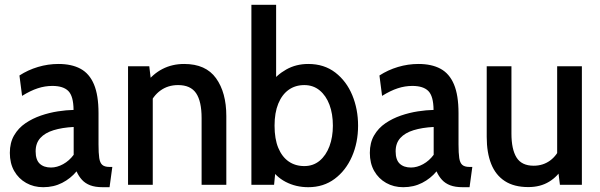

<svg xmlns="http://www.w3.org/2000/svg" viewBox="-20 -770 2502 800"><path d="M160 10Q120.5 10 89 -7.8Q57.5 -25.5 39.2 -57.5Q21 -89.5 21 -133Q21 -175.5 38.8 -206Q56.5 -236.5 86 -256.5Q115.5 -276.5 150.5 -288.5Q185.5 -300.5 221.2 -306Q257 -311.5 286.5 -312Q286 -369 265 -390.5Q244 -412 198 -412Q167.5 -412 137.5 -402.2Q107.5 -392.5 72 -370.5L61 -455.5Q96.5 -478.5 138.2 -491Q180 -503.5 223.5 -503.5Q278.5 -503.5 315.5 -483.5Q352.5 -463.5 371.5 -418.5Q390.5 -373.5 390.5 -298.5V-168Q390.5 -132 393.5 -111.8Q396.5 -91.5 406.2 -83Q416 -74.5 435.5 -74.5H448L436.5 10H408Q376.5 10 355.8 2Q335 -6 321.5 -20.8Q308 -35.5 299 -56Q274 -26 238.8 -8Q203.5 10 160 10ZM192.5 -72Q217.5 -72 243 -86Q268.5 -100 287 -125V-241Q239 -238.5 203.2 -227.5Q167.5 -216.5 148 -195Q128.5 -173.5 128.5 -139.5Q128.5 -104 145.5 -88Q162.5 -72 192.5 -72Z M513.5 0V-494H602L612 -409L585.5 -420Q616 -461.5 656.8 -482.5Q697.5 -503.5 747.5 -503.5Q837.5 -503.5 880.2 -444Q923 -384.5 923 -286.5V0H820V-278Q820 -348 797 -381.8Q774 -415.5 722 -415.5Q680 -415.5 648.8 -393Q617.5 -370.5 601 -329.5L616.5 -390V0Z M1264.5 10Q1213 10 1170.2 -12.2Q1127.5 -34.5 1103 -76.5L1131.5 -96L1122 0H1027.5V-750H1130.5V-404L1105 -420Q1132 -457.5 1172.8 -480.5Q1213.5 -503.5 1264.5 -503.5Q1330.5 -503.5 1377 -467.8Q1423.5 -432 1447.8 -373.5Q1472 -315 1472 -246.5Q1472 -176 1446.5 -117.8Q1421 -59.5 1374.5 -24.8Q1328 10 1264.5 10ZM1248 -78Q1285 -78 1311.8 -100.2Q1338.5 -122.5 1352.8 -160.8Q1367 -199 1367 -246.5Q1367 -295.5 1352.8 -333.5Q1338.5 -371.5 1311.8 -393.5Q1285 -415.5 1248 -415.5Q1210.5 -415.5 1182.8 -395.8Q1155 -376 1139.5 -338.2Q1124 -300.5 1124 -246.5Q1124 -191 1139.5 -153.8Q1155 -116.5 1182.8 -97.2Q1210.5 -78 1248 -78Z M1660 10Q1620.5 10 1589 -7.8Q1557.5 -25.5 1539.2 -57.5Q1521 -89.5 1521 -133Q1521 -175.5 1538.8 -206Q1556.5 -236.5 1586 -256.5Q1615.5 -276.5 1650.5 -288.5Q1685.5 -300.5 1721.2 -306Q1757 -311.5 1786.5 -312Q1786 -369 1765 -390.5Q1744 -412 1698 -412Q1667.5 -412 1637.5 -402.2Q1607.5 -392.5 1572 -370.5L1561 -455.5Q1596.5 -478.5 1638.2 -491Q1680 -503.5 1723.5 -503.5Q1778.5 -503.5 1815.5 -483.5Q1852.5 -463.5 1871.5 -418.5Q1890.5 -373.5 1890.5 -298.5V-168Q1890.5 -132 1893.5 -111.8Q1896.5 -91.5 1906.2 -83Q1916 -74.5 1935.5 -74.5H1948L1936.5 10H1908Q1876.5 10 1855.8 2Q1835 -6 1821.5 -20.8Q1808 -35.5 1799 -56Q1774 -26 1738.8 -8Q1703.5 10 1660 10ZM1692.5 -72Q1717.5 -72 1743 -86Q1768.5 -100 1787 -125V-241Q1739 -238.5 1703.2 -227.5Q1667.5 -216.5 1648 -195Q1628.5 -173.5 1628.5 -139.5Q1628.5 -104 1645.5 -88Q1662.5 -72 1692.5 -72Z M2181.5 9.5Q2122 9.5 2083.5 -15.5Q2045 -40.5 2026.5 -87.2Q2008 -134 2008 -199.5V-494H2111V-213.5Q2111 -148 2132.2 -113.8Q2153.5 -79.5 2203.5 -79.5Q2242.5 -79.5 2272 -101Q2301.5 -122.5 2317.5 -163L2301.5 -103.5V-494H2404.5V0H2313L2302.5 -84.5L2325.5 -73.5Q2305 -35.5 2268.2 -13Q2231.5 9.5 2181.5 9.5Z"/></svg>

Font: Cabin SemiCondensedMedium
Style: Regular
Weight: 500
Width: 4
Designer: Pablo Impallari
Foundry: Pablo Impallari. http://www.impallari.com Igino Marini. http://www.ikern.com
Version: Version 3.001